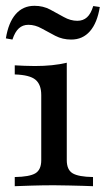

<svg xmlns="http://www.w3.org/2000/svg" viewBox="-21 -641 363 661"><path d="M29.8 0V-31.5Q80.6 -32.3 100.8 -44.4Q121 -56.5 121 -89.5V-313.7Q121 -350 101.2 -366.5Q81.5 -383.1 29.8 -384.7V-416.1Q45.2 -415.3 62.9 -414.5Q80.6 -413.7 99.2 -413.7Q129.8 -413.7 157.7 -416.5Q185.5 -419.4 208.9 -425V-89.5Q208.9 -56.5 229 -44.4Q249.2 -32.3 299.2 -31.5V0Q287.1 -0.8 264.9 -1.2Q242.7 -1.6 216.5 -2.4Q190.3 -3.2 164.5 -3.2Q126.6 -3.2 87.9 -2Q49.2 -0.8 29.8 0ZM224.2 -504.8Q194.4 -504.8 169.4 -517.7Q144.4 -530.6 122.2 -543.1Q100 -555.6 76.6 -555.6Q57.3 -555.6 44 -543.5Q30.6 -531.5 21.8 -504.8L-0.8 -508.9Q8.1 -563.7 33.1 -592.3Q58.1 -621 97.6 -621Q127.4 -621 151.6 -608.1Q175.8 -595.2 198.8 -582.3Q221.8 -569.4 245.2 -569.4Q265.3 -569.4 278.6 -581.5Q291.9 -593.5 300 -620.2L322.6 -616.9Q313.7 -562.1 288.7 -533.5Q263.7 -504.8 224.2 -504.8Z"/></svg>

Font: Playfair 12pt Medium
Style: Regular
Weight: 500
Designer: Claus Eggers Sørensen
Foundry: Claus Eggers Sørensen
Version: Version 2.000;gftools[0.9.28]